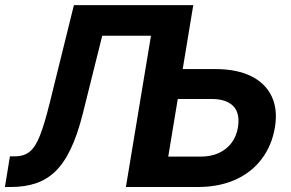

<svg xmlns="http://www.w3.org/2000/svg" viewBox="-29 -748 1164 768"><path d="M-9.3 0 10.7 -122.6H30.3Q66.9 -122.6 90.1 -141.6Q113.3 -160.6 131.3 -207Q149.4 -253.4 169.9 -336.4L266.6 -727.5H609.9L589.4 -605H379.9L302.2 -293.5Q280.8 -208.5 253.7 -151.9Q226.6 -95.2 191.9 -62Q157.2 -28.8 113.3 -14.4Q69.3 0 13.7 0ZM648.9 -471.7H832.5Q918 -471.7 975.3 -443.4Q1032.7 -415 1057.6 -362.8Q1082.5 -310.5 1070.8 -239.3Q1058.6 -166 1017.8 -112.1Q977.1 -58.1 912.1 -29.1Q847.2 0 762.2 0H474.6L595.2 -727.5H744.1L644 -121.6H773.9Q814.5 -121.6 845.7 -135.7Q877 -149.9 897 -176.3Q917 -202.6 922.9 -239.7Q928.7 -275.4 918.9 -300.3Q909.2 -325.2 883.8 -338.6Q858.4 -352.1 818.4 -352.1H629.4Z"/></svg>

Font: Inter 16pt
Style: Bold Italic
Weight: 700
Italic angle: -9.3988°
Version: Version 4.001;git-66647c0bb